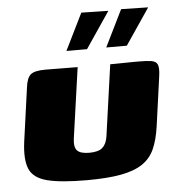

<svg xmlns="http://www.w3.org/2000/svg" viewBox="-47 -636 635 687"><g transform="rotate(-5 271.0 -292.5)"><path d="M240 -399 204 -145Q200 -114 212 -102Q224 -90 255 -90Q288 -90 302.5 -103Q317 -116 321 -143L357 -399Q358 -399 372.5 -399Q387 -399 406.5 -399.5Q426 -400 442 -400Q458 -400 461 -400Q488 -400 504.5 -397.5Q521 -395 526.5 -383.5Q532 -372 528 -342L503 -162Q496 -114 481.5 -82Q467 -50 438 -30.5Q409 -11 360.5 -2Q312 7 238 7Q145 7 96 -5.5Q47 -18 32.5 -51.5Q18 -85 26 -148L53 -342Q57 -376 71 -388Q85 -400 124 -400Q154 -400 182 -399.5Q210 -399 240 -399ZM348 -460 413 -592 510 -590 422 -460ZM205 -460 270 -592 367 -590 279 -460Z"/></g></svg>

Font: Genos Thin ExtraBold
Style: Italic
Weight: 800
Italic angle: -8°
Version: Version 1.010